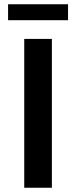

<svg xmlns="http://www.w3.org/2000/svg" viewBox="-20 -883 359 903"><path d="M94 -700H224V0H94ZM18 -863H300V-788H18Z"/></svg>

Font: APTA Sans SemiBold
Style: Bold
Weight: 600
Version: Version 7.200